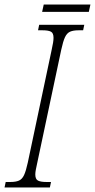

<svg xmlns="http://www.w3.org/2000/svg" viewBox="-42 -823 417 843"><path d="M-22 0 -17 -24H4Q27 -24 41 -30Q55 -36 63.5 -54Q72 -72 80 -109L185 -605Q189 -623 191 -635.5Q193 -648 193 -657Q193 -678 181.5 -684Q170 -690 145 -690H125L130 -714H328L323 -690H303Q280 -690 266 -684Q252 -678 243.5 -660Q235 -642 227 -605L122 -110Q118 -92 115.5 -79Q113 -66 113 -57Q113 -36 125 -30Q137 -24 161 -24H182L177 0ZM143 -771 150 -803H355L348 -771Z"/></svg>

Font: Noto Serif ExtraCondensed ExtraLight
Style: Italic
Weight: 200
Width: 2
Italic angle: -12°
Designer: Monotype Design Team
Foundry: Monotype Imaging Inc.
Version: Version 2.014; ttfautohint (v1.8.4.7-5d5b)